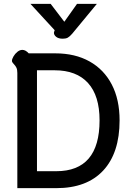

<svg xmlns="http://www.w3.org/2000/svg" viewBox="-20 -977 682 997"><path d="M70 -598Q70 -616 65 -626Q60 -636 51 -645Q42 -654 42 -661Q42 -670 50 -684Q58 -698 70.5 -708Q83 -718 96 -718Q113 -718 129 -700H267Q370 -700 445 -658Q520 -616 560.5 -538Q601 -460 601 -352Q601 -183 516 -91.5Q431 0 272 0H70ZM272 -88Q497 -88 497 -352Q497 -480 437 -546Q377 -612 264 -612H172V-88ZM260 -807Q260 -809 262 -815L264 -820L138 -957H243L314 -864L380 -957H483L355 -802Q342 -787 332 -781.5Q322 -776 306 -776Q284 -776 272 -785.5Q260 -795 260 -807Z"/></svg>

Font: Niramit Medium
Style: Regular
Weight: 500
Designer: Katatrad Aksorn Co.,Ltd.
Foundry: Cadson Demak Co.,Ltd.
Version: Version 1.000; ttfautohint (v1.6)